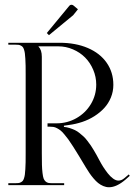

<svg xmlns="http://www.w3.org/2000/svg" viewBox="-20 -779 566 808"><path d="M15 0ZM186 -631 177 -640 272 -755Q276 -759 280 -759Q285.5 -759 289 -756L308 -740L288 -715ZM15 0V-8H44Q52 -8 57.4 -8.6Q62.8 -9.2 67.8 -11.9Q72.8 -14.5 75.6 -17.8Q78.5 -21 81 -28.5Q83.5 -36 84.6 -44.2Q85.8 -52.5 86.6 -66.9Q87.5 -81.2 87.8 -96.5Q88 -111.8 88 -135V-464Q88 -487.2 87.8 -502.5Q87.5 -517.8 86.6 -532.1Q85.8 -546.5 84.6 -554.8Q83.5 -563 81 -570.5Q78.5 -578 75.6 -581.2Q72.8 -584.5 67.8 -587.1Q62.8 -589.8 57.4 -590.4Q52 -591 44 -591H15V-599H231Q298.2 -599 349.6 -577Q401 -555 429 -514.8Q457 -474.5 457 -422Q457 -394 446.8 -368.9Q436.5 -343.8 418.8 -324.5Q401 -305.2 377.2 -290.1Q353.5 -275 326.2 -265.9Q299 -256.8 270 -253L249 -250V-245Q261.8 -243.8 273.8 -239.9Q285.8 -236 295.5 -231.4Q305.2 -226.8 315.2 -218.6Q325.2 -210.5 332.5 -203.8Q339.8 -197 348.2 -185.8Q356.8 -174.5 362.1 -166.9Q367.5 -159.2 375.1 -146.2Q382.8 -133.2 386.8 -125.9Q390.8 -118.5 398 -105Q405.8 -90.2 414.2 -76.9Q422.8 -63.5 433.6 -49.6Q444.5 -35.8 456.1 -27.4Q467.8 -19 478 -19Q491.5 -19 503 -29L522 -45L526 -39L508 -23Q470.5 9 439 9Q426.5 9 414.5 3.9Q402.5 -1.2 393 -8.9Q383.5 -16.5 373.5 -28.4Q363.5 -40.2 356.4 -50.8Q349.2 -61.2 341 -75Q322.8 -105.5 311.5 -124Q300.2 -142.5 287.6 -162.4Q275 -182.2 267.2 -192.8Q259.5 -203.2 250.2 -214.2Q241 -225.2 234.6 -230.1Q228.2 -235 220.1 -239.4Q212 -243.8 204.6 -244.9Q197.2 -246 188 -246H180V-260H218Q263.2 -260 301.8 -281.9Q340.2 -303.8 362.6 -341.2Q385 -378.8 385 -423Q385 -455.8 372.2 -485.6Q359.5 -515.5 338.1 -537Q316.8 -558.5 287.1 -571.2Q257.5 -584 225 -584H142V-583Q156 -569 156 -540V-135Q156 -104.2 156.5 -85.5Q157 -66.8 158.9 -51.1Q160.8 -35.5 163.4 -28.1Q166 -20.8 171.6 -15.6Q177.2 -10.5 183.8 -9.2Q190.2 -8 201 -8H250V0Z"/></svg>

Font: FogtwoNo5
Style: Regular
Weight: 400
Designer: gluk (gluksza@wp.pl)
Foundry: gluk (gluksza@wp.pl)
Version: Version 0.87